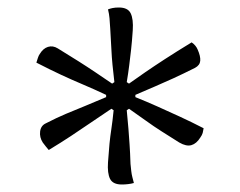

<svg xmlns="http://www.w3.org/2000/svg" viewBox="-20 -796 640 512"><path d="M297 -776Q321 -776 328.5 -760.5Q336 -745 334 -715Q332 -685 329.5 -663Q327 -641 324.5 -621Q322 -601 318 -577L324 -573Q345 -588 367.5 -603.5Q390 -619 420 -638.5Q450 -658 491 -683Q497 -679 501 -674Q505 -669 507 -664Q515 -646 514 -634Q513 -622 500 -615Q468 -599 443 -587.5Q418 -576 394.5 -566Q371 -556 341 -543V-537Q371 -525 400 -512Q429 -499 459.5 -485Q490 -471 523 -454Q522 -447 520.5 -441.5Q519 -436 514 -429Q504 -413 490.5 -409Q477 -405 458 -416Q431 -433 410.5 -446Q390 -459 370 -473.5Q350 -488 324 -506L318 -502Q321 -473 322.5 -452.5Q324 -432 325.5 -411Q327 -390 328 -359Q329 -349 330 -340Q331 -331 333 -323.5Q335 -316 337 -308Q330 -306 321.5 -305Q313 -304 305 -304Q281 -304 273.5 -319Q266 -334 268 -363Q270 -393 272 -413Q274 -433 277 -452.5Q280 -472 283 -502L277 -506Q247 -486 221.5 -468.5Q196 -451 169.5 -433.5Q143 -416 110 -396Q106 -401 102.5 -405Q99 -409 94 -416Q85 -430 87 -445.5Q89 -461 102 -467Q131 -482 156 -492.5Q181 -503 207 -513.5Q233 -524 263 -537V-543Q229 -559 200.5 -571Q172 -583 143 -596.5Q114 -610 77 -629Q79 -635 81 -641.5Q83 -648 86 -652Q95 -667 108 -671Q121 -675 134 -667Q165 -648 189.5 -632.5Q214 -617 235.5 -602.5Q257 -588 279 -573L285 -577Q282 -603 280 -623Q278 -643 277 -665Q276 -687 274 -719Q273 -736 272 -747.5Q271 -759 268 -771Q273 -773 280 -774.5Q287 -776 297 -776Z"/></svg>

Font: Recursive Casual Light
Style: Regular
Weight: 300
Version: Version 1.047